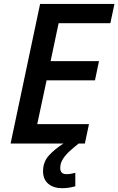

<svg xmlns="http://www.w3.org/2000/svg" viewBox="-20 -734 605 982"><path d="M34.2 0 185.1 -713.9H565.4L544.4 -615.2H279.8L238.8 -421.4H486.3L465.8 -323.2H218.3L170.4 -99.1H435.1L414.1 0ZM297.4 228.5Q253.4 228.5 226.8 205.8Q200.2 183.1 200.2 141.6Q200.2 93.8 230.5 60.8Q260.7 27.8 306.2 -1L382.3 0Q360.8 17.1 338.9 36.6Q316.9 56.2 302.5 78.1Q288.1 100.1 288.1 125Q288.1 156.7 319.8 156.7Q332 156.7 343 154.8Q354 152.8 365.2 149.9V218.8Q349.6 223.1 333 225.8Q316.4 228.5 297.4 228.5Z"/></svg>

Font: Open Sans SemiBold
Style: Italic
Weight: 600
Italic angle: -12°
Designer: Monotype Design Team
Foundry: Monotype Imaging Inc.
Version: Version 3.003; ttfautohint (v1.8.4)